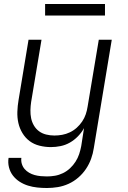

<svg xmlns="http://www.w3.org/2000/svg" viewBox="-20 -729 640 962"><path d="M215 213Q191 213 167 210.5Q143 208 120.5 201Q98 194 78.5 181.5Q59 169 45 151Q31 133 25 109.5Q19 86 23 62H87Q85 78 89.5 92.5Q94 107 103.5 118Q113 129 126 136.5Q139 144 153.5 148Q168 152 184 153.5Q200 155 215 155Q235 155 255.5 151.5Q276 148 295.5 138.5Q315 129 331 114Q347 99 358.5 81Q370 63 376.5 43.5Q383 24 387 3L401 -87Q389 -65 370.5 -46Q352 -27 330 -14.5Q308 -2 283.5 3Q259 8 235 8Q206 8 178 1Q150 -6 128.5 -22Q107 -38 92.5 -62Q78 -86 72 -113Q66 -140 67 -169.5Q68 -199 73 -228L123 -530H188L136 -218Q133 -198 132.5 -177Q132 -156 136 -136.5Q140 -117 150 -100Q160 -83 175.5 -71.5Q191 -60 211 -55Q231 -50 252 -50Q252 -50 252.5 -50Q253 -50 253 -50Q272 -50 291.5 -53.5Q311 -57 330 -66Q349 -75 364.5 -89Q380 -103 391.5 -120Q403 -137 409.5 -156Q416 -175 419 -195L475 -530H540L450 13Q446 40 436.5 66.5Q427 93 411 117Q395 141 372.5 160.5Q350 180 323.5 192Q297 204 269.5 208.5Q242 213 215 213ZM206 -651V-709H506V-651Z"/></svg>

Font: Iosevka Curly Light Extended
Style: Italic
Weight: 300
Width: 7
Italic angle: -9°
Monospace: yes
Designer: Belleve Invis
Foundry: Belleve Invis
Version: Version 11.1.0; ttfautohint (v1.8.3)